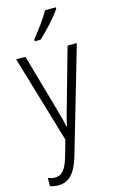

<svg xmlns="http://www.w3.org/2000/svg" viewBox="-148 -822 677 1119"><g transform="rotate(-15 190.5 -262.0)"><path d="M312 -757V-765H247C220 -718 182 -666 142 -617V-606H177C220 -644 283 -713 312 -757ZM10 -532 166 -6 138 92C116 166 91 192 52 192C37 192 22 188 9 183V233C25 238 40 241 58 241C124 241 163 198 192 100L376 -532H320L224 -191C212 -151 202 -114 195 -78H192C186 -108 178 -138 163 -191L66 -532Z"/></g></svg>

Font: Noto Sans Arabic Cond Light
Style: Regular
Weight: 300
Width: 3
Designer: Monotype Design Team, Nadine Chahine, Nizar Qandah and Khaled Hosny
Foundry: Monotype Imaging Inc.
Version: Version 2.012